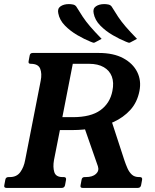

<svg xmlns="http://www.w3.org/2000/svg" viewBox="-34 -919 756 939"><path d="M648 -474Q637 -418 603 -381Q569 -344 521.5 -322.5Q474 -301 422.5 -292Q371 -283 325 -283H259L230 -136Q224 -102 231.5 -77.5Q239 -53 272 -53H278Q291 -53 289 -40L284 -13Q281 0 268 0H-2Q-16 0 -13 -13L-8 -40Q-6 -53 8 -53H14Q48 -53 65.5 -77.5Q83 -102 89 -136L165 -524Q172 -559 162.5 -583Q153 -607 116 -607Q103 -607 106 -620L111 -647Q113 -660 126 -660H449Q521 -660 568.5 -634.5Q616 -609 637 -567Q658 -525 648 -474ZM322 -346Q410 -346 457 -380Q504 -414 515.7 -474.1Q524 -515 513 -544.5Q502 -574 473.5 -590.5Q445 -607 401 -607H322L271 -346ZM510 -332 574 -136Q581 -115 589.4 -96Q597.8 -77 610.9 -65Q624 -53 646 -53H650Q663 -53 661 -40L656 -13Q653 0 640 0H370Q357 0 360 -13L365 -40Q367 -53 380 -53H385Q419 -53 435.5 -68.5Q452 -84 444.8 -105.8L377 -300ZM636 -729 606 -713Q601 -710 598 -710Q594 -710 590 -712Q586 -714 582 -715Q552 -727 517.5 -747Q483 -767 456.5 -794Q430 -821 424 -854Q419 -877 435 -888Q451 -899 476 -899Q485 -899 495.5 -897Q506 -895 512 -887Q529 -859 544 -836.5Q559 -814 580 -789.5Q601 -765 636 -729ZM463 -729 433 -713Q428 -710 425 -710Q421 -710 417 -712Q413 -714 409 -715Q379 -727 344.5 -747Q310 -767 283.5 -794Q257 -821 251 -854Q246 -877 262 -888Q278 -899 303 -899Q312 -899 322.5 -897Q333 -895 339 -887Q356 -859 371 -836.5Q386 -814 407 -789.5Q428 -765 463 -729Z"/></svg>

Font: Young Serif Light
Style: Italic
Weight: 300
Italic angle: -10.979°
Designer: Bastien Sozeau
Foundry: NBR — Bastien Sozeau
Version: Version 5.001